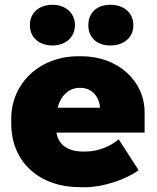

<svg xmlns="http://www.w3.org/2000/svg" viewBox="-20 -768 655 802"><path d="M441 -578C497 -578 537 -611 537 -663C537 -715 497 -748 441 -748C385 -748 349 -715 349 -663C349 -611 385 -578 441 -578ZM200 -578C252 -578 293 -611 293 -663C293 -715 252 -748 200 -748C143 -748 105 -715 105 -663C105 -611 143 -578 200 -578ZM315 14H337C413 14 509 -20 559 -57L476 -186C443 -158 392 -135 337 -135H326C265 -135 224 -163 216 -213V-214H584V-299C584 -431 471 -533 321 -533H306C148 -533 27 -422 27 -272V-252C27 -90 145 14 315 14ZM221 -318C234 -371 270 -401 312 -401H316C364 -401 394 -365 398 -318Z"/></svg>

Font: Fixel Display Black
Style: Regular
Weight: 900
Designer: AlfaBravo + MacPaw
Foundry: Kyrylo Tkachov, Marchela Mozhyna, Serhii Makarenko, Maria Weinstein, Zakhar Kryvoshyya
Version: Version 1.211